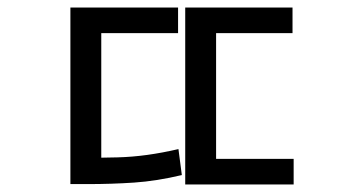

<svg xmlns="http://www.w3.org/2000/svg" viewBox="-20 -490 960 510"><path d="M167 -470H453V-402H249V-38H167ZM472 -470H757V-402H554V-38H472ZM472 -68H760V0H472ZM167 -71H213Q254 -71 292.5 -72Q331 -73 371 -78.5Q411 -84 454 -94L463 -25Q396 -9 336 -5Q276 -1 213 -1H167Z"/></svg>

Font: lkorean25
Style: Book
Weight: 400
Designer: Jelle Bosma - Monotype Design Team
Foundry: Monotype Imaging Inc.
Version: Version 2.003